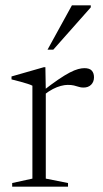

<svg xmlns="http://www.w3.org/2000/svg" viewBox="-20 -697 383 717"><path d="M295 -442.5Q314.5 -442.5 322.8 -433.2Q331 -424 331 -408.5Q331 -391.5 320.5 -380.8Q310 -370 291.5 -370Q282 -370 273.8 -372.8Q265.5 -375.5 256 -377.8Q246.5 -380 233 -380Q221.5 -380 207.2 -376.2Q193 -372.5 177.5 -364.5Q162 -356.5 145.5 -343.5L137.5 -355.5Q172 -382.5 197 -399.5Q222 -416.5 240.2 -426Q258.5 -435.5 271.8 -439Q285 -442.5 295 -442.5ZM151 -358V-30L234 -13.5V0H25.5V-13.5L101 -30V-377Q94.5 -380.5 83.2 -384Q72 -387.5 56.8 -391.8Q41.5 -396 23 -400.5V-411.5L143.5 -446H149.5ZM157.5 -511.5 248.5 -677H319V-669.5L179 -511.5Z"/></svg>

Font: Newsreader 24pt Light
Style: Regular
Weight: 300
Designer: Hugues Gentile
Foundry: Production Type
Version: Version 1.003